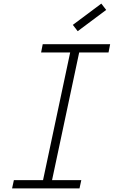

<svg xmlns="http://www.w3.org/2000/svg" viewBox="-20 -1045 640 1065"><path d="M209 0 379 -800H429L259 0ZM47 0 57 -46H431L421 0ZM208 -754 217 -800H591L582 -754ZM411 -872 384 -907 542 -1025 569 -990Z"/></svg>

Font: Victor Mono Thin
Style: Italic
Weight: 100
Italic angle: -12°
Monospace: yes
Designer: Rune Bjørnerås
Version: Version 1.561;gftools[0.9.30]